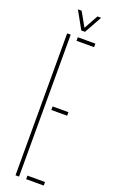

<svg xmlns="http://www.w3.org/2000/svg" viewBox="-179 -978 602 1017"><g transform="rotate(20 122.0 -469.5)"><path d="M60 0V-800H80V0ZM120 0V-20H219V0ZM120 -390V-410H209V-390ZM120 -780V-800H219V-780ZM125 -840 70 -939H91L136 -859L180 -939H201L146 -840Z"/></g></svg>

Font: Big Shoulders Stencil Thin
Style: Regular
Weight: 100
Designer: Patric King
Foundry: XO Type Co
Version: Version 2.001